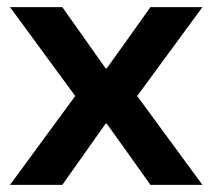

<svg xmlns="http://www.w3.org/2000/svg" viewBox="-20 -516 593 536"><path d="M8 0 190 -248 8 -496H154L275 -325H278L400 -496H545L363 -248L545 0H400L278 -171H275L154 0Z"/></svg>

Font: DM Sans 36pt
Style: Bold
Weight: 700
Version: Version 4.004;gftools[0.9.30]